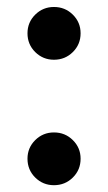

<svg xmlns="http://www.w3.org/2000/svg" viewBox="-20 -528 313 556"><path d="M136.2 8.3Q104.5 8.3 82 -13.9Q59.6 -36.1 59.6 -68.4Q59.6 -100.1 82 -122.3Q104.5 -144.5 136.2 -144.5Q168.5 -144.5 190.9 -122.3Q213.4 -100.1 213.4 -68.4Q213.4 -36.1 190.9 -13.9Q168.5 8.3 136.2 8.3ZM136.2 -355Q104.5 -355 82 -377.2Q59.6 -399.4 59.6 -431.6Q59.6 -463.4 82 -485.6Q104.5 -507.8 136.2 -507.8Q168.5 -507.8 190.9 -485.6Q213.4 -463.4 213.4 -431.6Q213.4 -399.4 190.9 -377.2Q168.5 -355 136.2 -355Z"/></svg>

Font: Inter 24pt SemiBold
Style: Regular
Weight: 600
Designer: Rasmus Andersson
Foundry: rsms
Version: Version 4.001;git-66647c0bb